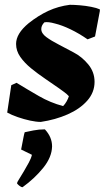

<svg xmlns="http://www.w3.org/2000/svg" viewBox="-20 -496 447 800"><path d="M150 12Q131 12 105.5 6.5Q80 1 54 -8Q28 -17 10 -27L27 -141L49 -151Q93 -124 141.5 -96Q190 -68 243 -54Q251 -62 257.5 -73.5Q264 -85 267 -95Q259 -104 248 -112Q237 -120 226 -128Q199 -147 168 -168Q137 -189 109.5 -211.5Q82 -234 64.5 -259Q47 -284 47 -313Q47 -356 99 -399Q139 -431 181 -450.5Q223 -470 271 -476Q289 -476 313 -474Q337 -472 360 -467.5Q383 -463 396 -457V-450L376 -344L345 -332Q309 -357 273.5 -374Q238 -391 209 -398Q181 -406 165 -403Q152 -390 152 -375Q152 -357 173 -341.5Q194 -326 224.5 -310.5Q255 -295 286 -278Q321 -260 347.5 -228Q374 -196 374 -155Q374 -111 343.5 -76.5Q313 -42 262 -19.5Q211 3 150 12ZM74 284Q68 284 59.5 277Q51 270 51 267Q51 264 59.5 250.5Q68 237 79 218.5Q90 200 100 181.5Q110 163 113 149L68 127Q69 122 72 106.5Q75 91 78 75.5Q81 60 83 55Q96 52 119 47.5Q142 43 167 43Q197 75 197 114Q196 159 160 203.5Q124 248 74 284Z"/></svg>

Font: Albura ExtraBold
Style: Italic
Weight: 758
Italic angle: -7°
Designer: Mercedes Jáuregui
Foundry: Omnibus-Type Team
Version: Version 1.000; ttfautohint (v1.8.3)